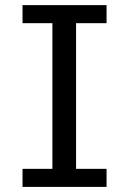

<svg xmlns="http://www.w3.org/2000/svg" viewBox="-20 -733 516 753"><path d="M68.4 -712.9H397.9V-642.1H278.3V-70.8H397.9V0H68.4V-70.8H185.5V-642.1H68.4Z"/></svg>

Font: Kanchenjunga
Style: Regular
Weight: 400
Designer: Becca Hirsbrunner Spalinger
Foundry: SIL International
Version: Version 2.001